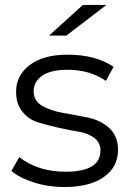

<svg xmlns="http://www.w3.org/2000/svg" viewBox="-20 -751 529 776"><path d="M240 5Q176 5 117.5 -13.5Q59 -32 26 -60L58 -116Q133 -57 245 -57Q386 -57 386 -143Q386 -175 360.5 -194Q335 -213 297.5 -219Q260 -225 215.5 -235Q171 -245 133.5 -256.5Q96 -268 70.5 -299.5Q45 -331 45 -380Q45 -446 100 -488Q155 -530 253 -530Q367 -530 439 -481L408 -424Q343 -469 253 -469Q185 -469 150.5 -445Q116 -421 116 -382Q116 -343 151 -323Q186 -303 236 -294.5Q286 -286 336.5 -275.5Q387 -265 422 -233Q457 -201 457 -145Q457 -76 399.5 -35.5Q342 5 240 5ZM178 -607 315 -731H410L248 -607Z"/></svg>

Font: Belfius21
Style: Regular
Weight: 400
Designer: Montserrat's base design by Julieta Ulanovsky, modified by Coast SPRL for Belfius Bank NV.
Foundry: Montserrat's base design by Julieta Ulanovsky, modified by Coast SPRL for Belfius Bank NV.
Version: Version 2.000;FEAKit 1.0